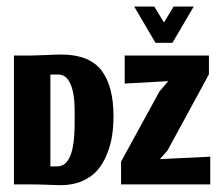

<svg xmlns="http://www.w3.org/2000/svg" viewBox="-20 -559 665 582"><path d="M451.3 -429.3H502.7L567.3 -539.3H506.3L477 -490.7L447.7 -539.3H386.7ZM347 0H617.3V-84L464.7 -76.7L487.7 -102.7L613.3 -333.7V-390.7H358V-305.7L490 -313L463.3 -281.7L347 -69ZM154 -54.7H132.7V-333H157.7Q181 -333 193.7 -304.3Q206.3 -275.7 206.3 -223V-189.3Q206.3 -117.3 192.8 -86Q179.3 -54.7 154 -54.7ZM164.3 2.3Q201 2.3 229.7 -10.3Q258.3 -23 275.7 -43.3Q293 -63.7 304.3 -91.8Q315.7 -120 319.8 -148Q324 -176 324 -207Q324 -298.3 287.2 -346Q250.3 -393.7 165.3 -393.7Q150.3 -393.7 124 -392.3Q97.7 -391 75.3 -390.7H22.3V0H75.3Q102 0 127.2 1.2Q152.3 2.3 164.3 2.3Z"/></svg>

Font: Jomhuria
Style: Regular
Weight: 400
Designer: Arabic design by Kourosh Beigpour, Latin design by Eben Sorkin, engineering by Lasse Fister and Khaled Hosney
Version: Version 1.0000